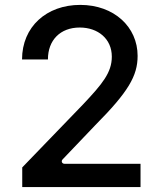

<svg xmlns="http://www.w3.org/2000/svg" viewBox="-20 -757 653 777"><path d="M70 0H548.7V-94.1H241.5C230.8 -94.1 225.9 -104.8 234 -112.6L365.8 -250.7C498.9 -384.9 536.9 -449.6 536.9 -530.9C536.9 -647.7 441.8 -737.2 304.7 -737.2C168.7 -737.2 69.2 -649.1 69.2 -516.3H174C173.7 -594.5 224.1 -645.6 302.6 -645.6C376.4 -645.6 432.5 -600.1 432.5 -527.7C432.5 -463.4 394.2 -417.3 316.1 -334.5L70 -79.5Z"/></svg>

Font: RA Harald Medium
Style: Regular
Weight: 500
Designer: Rasmus Andersson
Foundry: rsms
Version: Version 3.000;hotconv 1.0.109;makeotfexe 2.5.65596